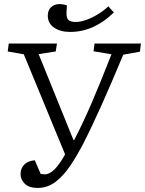

<svg xmlns="http://www.w3.org/2000/svg" viewBox="-20 -914 713 944"><path d="M341 -226H345Q387 -307 430 -406.5Q473 -506 528 -647L440 -662L445 -700H673L668 -660L586 -645Q528 -506 479.5 -397.5Q431 -289 385 -199Q358 -148 326 -100Q294 -52 254.5 -21Q215 10 165 10Q122 10 101.5 -11Q81 -32 81 -58Q81 -85 98.5 -104Q116 -123 151 -126L180 -59Q189 -57 201 -57Q246 -57 300 -155L97 -647L18 -661L23 -700H260L254 -661L170 -648ZM325 -757Q276 -757 245.5 -778.5Q215 -800 215 -837Q215 -863 231 -878.5Q247 -894 274 -894Q289 -894 309 -888L307 -853Q306 -826 316.5 -816Q327 -806 352 -806Q376 -806 405 -816.5Q434 -827 462.5 -844.5Q491 -862 513 -883Q513 -882 522 -872Q531 -862 540 -853Q442 -757 325 -757Z"/></svg>

Font: Literata 12pt Light
Style: Italic
Weight: 300
Italic angle: -2°
Designer: Latin by Veronika Burian and Jose Scaglione. Greek by Irene Vlachou. Cyrillic by Vera Evstafieva
Foundry: TypeTogether
Version: Version 3.002